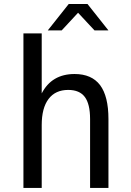

<svg xmlns="http://www.w3.org/2000/svg" viewBox="-20 -924 642 944"><path d="M317.9 -904.3H410.2L513.2 -774.4H444.8L363.8 -861.3L283.2 -774.4H214.8ZM95.2 -759.8H185.1V-464.8Q234.4 -560.1 346.7 -560.1Q430.7 -560.1 472.2 -505.4Q513.2 -450.2 513.2 -338.9V0H422.9V-338.9Q422.9 -412.6 397 -447.3Q371.1 -481.9 315.4 -481.9Q252.4 -481.9 218.8 -437.5Q185.1 -393.1 185.1 -309.1V0H95.2Z"/></svg>

Font: Hack
Style: Regular
Weight: 400
Monospace: yes
Designer: Christopher Simpkins
Foundry: Christopher Simpkins
Version: Version 2.019; ttfautohint (v1.4.1) -l 4 -r 80 -G 350 -x 0 -